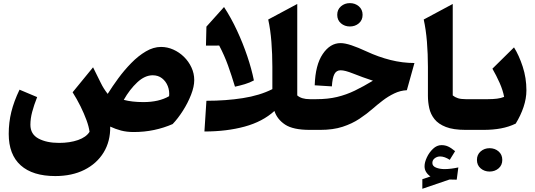

<svg xmlns="http://www.w3.org/2000/svg" viewBox="-20 -828 3411 1224"><path d="M833 13.7Q787.6 13.7 751.7 4.2Q715.8 -5.4 682.6 -21Q684.1 73.2 640.4 144.3Q596.7 215.3 517.6 254.9Q438.5 294.4 332.5 294.4Q188.5 294.4 112.1 226.1Q35.6 157.7 35.6 25.9Q35.6 -47.4 52.2 -114.7Q68.8 -182.1 104.5 -256.3L216.8 -209Q196.3 -157.2 185.1 -114.5Q173.8 -71.8 173.8 -32.7Q173.8 27.8 225.6 55.4Q277.3 83 356.4 83Q425.3 83 477.5 64.7Q529.8 46.4 550.8 12.2Q546.9 -19.5 531.5 -61.8Q516.1 -104 493.2 -150.4Q470.2 -196.8 442.9 -239.7L573.2 -398.9L621.6 -301.3Q631.8 -280.3 642.3 -263.7Q652.8 -247.1 666.5 -229.5Q695.8 -276.4 733.9 -328.4Q772 -380.4 816.7 -426Q861.3 -471.7 909.7 -500.2Q958 -528.8 1006.8 -528.8Q1046.9 -528.8 1084.7 -512Q1122.6 -495.1 1152.6 -465.8Q1182.6 -436.5 1200.4 -398.2Q1218.3 -359.9 1218.3 -317.4Q1218.3 -275.9 1198 -223.9Q1177.7 -171.9 1146 -122.1Q1114.3 -72.3 1080.6 -37.1Q1024.9 -12.7 962.6 0.5Q900.4 13.7 833 13.7ZM1058.1 -214.8Q1061.5 -248.5 1049.6 -279.1Q1037.6 -309.6 1012.9 -328.9Q988.3 -348.1 953.6 -348.1Q903.3 -348.1 855 -303Q806.6 -257.8 769 -191.4Q821.3 -177.2 894.5 -177.2Q993.2 -177.2 1058.1 -214.8Z M1875 -802.7V-219.7Q1902.3 -195.8 1954.6 -195.8H1955.1V0H1954.6Q1848.6 0 1797.6 -33.7Q1746.6 -67.4 1729.5 -120.6Q1654.3 -52.2 1539.6 -21Q1424.8 10.3 1283.2 10.3L1295.9 -185.5Q1419.9 -185.5 1527.8 -202.4Q1635.7 -219.2 1716.3 -259.8V-401.4Q1716.3 -482.9 1710.2 -561Q1704.1 -639.2 1689.9 -703.6ZM1408.2 -783.2Q1453.6 -713.9 1491.2 -632.8Q1528.8 -551.8 1556.4 -470Q1584 -388.2 1598.6 -315.4Q1571.8 -300.8 1540.8 -291.5Q1509.8 -282.2 1478 -275.4Q1456.5 -346.7 1433.6 -410.6Q1410.6 -474.6 1377.4 -537.6L1293 -537.1L1295.9 -658.2Z M2150.9 -553.2Q2179.2 -553.2 2220.7 -539.3Q2262.2 -525.4 2316.9 -500Q2392.6 -464.8 2469.2 -445.6Q2545.9 -426.3 2622.1 -426.3L2573.7 -252.9Q2532.2 -251 2493.2 -232.2Q2454.1 -213.4 2419.7 -187Q2385.3 -160.6 2356.4 -135.3Q2317.9 -101.6 2271.2 -70.6Q2224.6 -39.6 2164.1 -19.8Q2103.5 0 2022 0H1955.1Q1944.3 0 1939 -8.1Q1933.6 -16.1 1933.6 -38.6V-157.2Q1933.6 -179.7 1939 -187.7Q1944.3 -195.8 1955.1 -195.8H1997.1Q2070.8 -195.8 2129.4 -210Q2188 -224.1 2242.4 -250.5Q2296.9 -276.9 2357.4 -313.5Q2322.8 -324.7 2293.7 -335.4Q2264.6 -346.2 2231.9 -358.9Q2203.6 -370.1 2184.6 -375Q2165.5 -379.9 2151.4 -379.9Q2124.5 -379.9 2111.8 -355.7Q2099.1 -331.5 2095.7 -277.3L1986.3 -284.2Q1990.2 -414.1 2037.4 -483.6Q2084.5 -553.2 2150.9 -553.2ZM2129.9 -733.4Q2129.9 -767.1 2153.6 -787.6Q2177.2 -808.1 2210.4 -808.1Q2244.1 -808.1 2267.8 -787.6Q2291.5 -767.1 2291.5 -733.4Q2291.5 -699.7 2267.8 -679.4Q2244.1 -659.2 2210.4 -659.2Q2177.2 -659.2 2153.6 -679.4Q2129.9 -699.7 2129.9 -733.4Z M2736.3 210.9Q2736.3 231 2759.8 240.5Q2783.2 250 2814.5 250Q2833 250 2856.9 247.1Q2880.9 244.1 2901.9 239.3L2891.6 317.4L2845.7 316.4L2672.4 375.5V314.5L2724.1 296.9Q2707 285.2 2696.8 269Q2686.5 252.9 2686.5 231.9Q2686.5 207 2701.2 175.5Q2715.8 144 2740.5 120.6Q2765.1 97.2 2794.4 97.2Q2817.9 97.2 2836.9 106Q2856 114.7 2881.3 135.7L2847.2 190.9Q2814 169.4 2786.1 169.4Q2766.6 169.4 2751.5 180.9Q2736.3 192.4 2736.3 210.9ZM2866.2 -802.7V-219.7Q2880.4 -208 2899.4 -201.9Q2918.5 -195.8 2948.2 -195.8H2948.7V0H2948.2Q2870.1 0 2822.5 -18.6Q2774.9 -37.1 2750 -68.4Q2725.1 -99.6 2716.6 -138.4Q2708 -177.2 2708 -217.3V-401.4Q2708 -483.9 2701.7 -562Q2695.3 -640.1 2681.2 -703.6Z M3020.5 191.4Q3020.5 157.7 3044.2 137.2Q3067.9 116.7 3101.1 116.7Q3134.8 116.7 3158.4 137.2Q3182.1 157.7 3182.1 191.4Q3182.1 225.1 3158.4 245.4Q3134.8 265.6 3101.1 265.6Q3067.9 265.6 3044.2 245.4Q3020.5 225.1 3020.5 191.4ZM2948.7 0Q2938 0 2932.6 -8.1Q2927.2 -16.1 2927.2 -38.6V-157.2Q2927.2 -179.7 2932.6 -187.7Q2938 -195.8 2948.7 -195.8H3091.3Q3122.6 -195.8 3148.2 -199Q3173.8 -202.1 3193.8 -210.4Q3186 -252.4 3165.3 -299.3Q3144.5 -346.2 3119.1 -390.1L3256.8 -525.9Q3288.6 -475.6 3312.3 -403.1Q3335.9 -330.6 3335.9 -252.4Q3335.9 -200.2 3317.6 -145.8Q3299.3 -91.3 3267.6 -40Q3224.1 -19 3173.6 -9.5Q3123 0 3061.5 0Z"/></svg>

Font: Pinar-DS4-FD ExtraBold
Style: Regular
Weight: 800
Designer: Amin Abedi
Version: Version 3.000